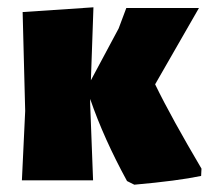

<svg xmlns="http://www.w3.org/2000/svg" viewBox="-20 -494 578 526"><path d="M532 -32C479 -122 436 -199 405 -263L525 -472H326L305 -416L229 -274L236 -474L42 -461L49 -190L40 0H235L227 -210V-223C252 -150 286 -75 328 2L348 12C427 5 488 -3 531 -12Z"/></svg>

Font: Luna Sans Black
Style: Regular
Weight: 900
Designer: Juan Pablo del Peral
Foundry: Huerta Tipografica
Version: Version 2.001; ttfautohint (v1.5)